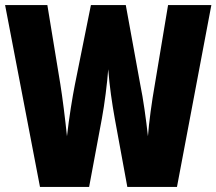

<svg xmlns="http://www.w3.org/2000/svg" viewBox="-20 -734 850 754"><path d="M810 -714H640L588 -402C576 -334 565 -254 561 -199C554 -263 542 -349 531 -401L474 -714H337L274 -401C265 -356 251 -271 243 -199C236 -267 225 -354 217 -403L166 -714H0L137 0H330L380 -268C391 -327 401 -408 405 -462C410 -396 420 -328 431 -267L480 0H675Z"/></svg>

Font: Noto Sans Lao ExtraCondensed Black
Style: Regular
Weight: 900
Width: 2
Designer: Monotype Design Team
Foundry: Monotype Imaging Inc.
Version: Version 2.003